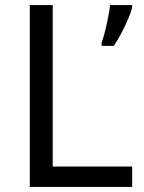

<svg xmlns="http://www.w3.org/2000/svg" viewBox="-20 -734 564 754"><path d="M97 0V-714H187V-80H499V0ZM499 -705Q495 -687 483.5 -660Q472 -633 457 -604.5Q442 -576 427 -554H379V-566Q386 -585 392.5 -611.5Q399 -638 404.5 -665.5Q410 -693 412 -714H499Z"/></svg>

Font: Noto Sans Anatolian Hieroglyphs
Style: Regular
Weight: 400
Designer: Monotype Design Team
Foundry: Monotype Imaging Inc.
Version: Version 2.001; ttfautohint (v1.8.4.7-5d5b)